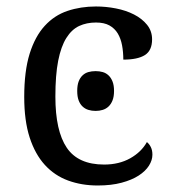

<svg xmlns="http://www.w3.org/2000/svg" viewBox="-20 -566 532 596"><path d="M283.2 9.8Q233.4 9.8 191.4 -5.6Q149.4 -21 119.1 -54.2Q88.9 -87.4 72 -139.4Q55.2 -191.4 55.2 -265.1Q55.2 -345.2 72 -399.2Q88.9 -453.1 118.9 -485.8Q148.9 -518.6 189.7 -532.2Q230.5 -545.9 277.8 -545.9Q309.1 -545.9 340.1 -539.8Q371.1 -533.7 396 -521Q420.9 -508.3 436.5 -489Q452.1 -469.7 452.1 -443.8Q452.1 -409.2 429.7 -395Q407.2 -380.9 362.8 -380.9Q362.8 -404.3 358.9 -425.3Q355 -446.3 345.5 -462.2Q335.9 -478 319.6 -487.1Q303.2 -496.1 277.8 -496.1Q249 -496.1 225.8 -485.4Q202.6 -474.6 186 -448.2Q169.4 -421.9 160.6 -377.4Q151.9 -333 151.9 -266.1Q151.9 -159.7 187.3 -107.4Q222.7 -55.2 303.2 -55.2Q349.6 -55.2 384.3 -74.7Q418.9 -94.2 436 -125Q443.4 -119.1 448.2 -109.4Q453.1 -99.6 453.1 -85.9Q453.1 -68.8 442.4 -51.8Q431.6 -34.7 410.4 -21Q389.2 -7.3 357.4 1.2Q325.7 9.8 283.2 9.8ZM219.7 -283.7Q219.7 -301.3 224.1 -313Q228.5 -324.7 236.3 -332Q244.1 -339.4 254.4 -342.3Q264.6 -345.2 276.9 -345.2Q288.6 -345.2 298.8 -342.3Q309.1 -339.4 316.9 -332Q324.7 -324.7 329.3 -313Q334 -301.3 334 -283.7Q334 -266.1 329.3 -254.4Q324.7 -242.7 316.9 -235.4Q309.1 -228 298.8 -224.9Q288.6 -221.7 276.9 -221.7Q264.6 -221.7 254.4 -224.9Q244.1 -228 236.3 -235.4Q228.5 -242.7 224.1 -254.4Q219.7 -266.1 219.7 -283.7Z"/></svg>

Font: Droid Serif
Style: Regular
Weight: 400
Designer: Monotype Design team
Foundry: Monotype Imaging Inc.
Version: Version 1.03